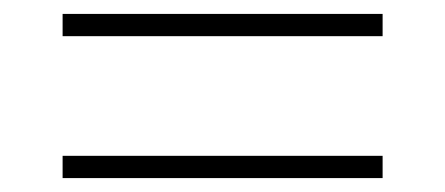

<svg xmlns="http://www.w3.org/2000/svg" viewBox="-20 -471 640 276"><path d="M70 -451H530V-419H70ZM70 -247H530V-215H70Z"/></svg>

Font: Krub ExtraLight
Style: Regular
Weight: 275
Designer: Ekaluck Peanpanawate
Foundry: Cadson Demak Co.,Ltd.
Version: Version 1.000; ttfautohint (v1.6)